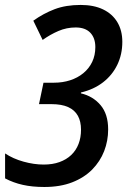

<svg xmlns="http://www.w3.org/2000/svg" viewBox="-20 -744 520 774"><path d="M158.7 9.8Q109.9 9.8 71.8 1.2Q33.7 -7.3 0.5 -24.9V-125.5Q32.7 -104 75 -92.3Q117.2 -80.6 156.2 -80.6Q191.9 -80.6 219.7 -90.6Q247.6 -100.6 267.1 -119.1Q286.6 -137.7 296.6 -163.6Q306.6 -189.5 306.6 -221.2Q306.6 -254.4 293.9 -277.3Q281.2 -300.3 254.9 -312.3Q228.5 -324.2 187.5 -324.2H137.2L155.3 -410.6H197.8Q232.4 -410.6 262.7 -420.4Q293 -430.2 315.9 -449Q338.9 -467.8 351.6 -494.4Q364.3 -521 364.3 -554.2Q364.3 -590.8 344 -612.1Q323.7 -633.3 285.2 -633.3Q248.5 -633.3 215.6 -619.1Q182.6 -605 151.9 -583L114.3 -660.6Q155.3 -689.9 200.4 -707Q245.6 -724.1 305.2 -724.1Q357.9 -724.1 395.5 -706.1Q433.1 -688 453.1 -654.5Q473.1 -621.1 473.1 -575.2Q473.1 -524.9 452.9 -482.9Q432.6 -440.9 395.3 -412.1Q357.9 -383.3 306.2 -371.1V-367.7Q354.5 -356.4 385.3 -320.3Q416 -284.2 416 -222.2Q416 -176.3 399.9 -134.8Q383.8 -93.3 351.6 -60.5Q319.3 -27.8 271 -9Q222.7 9.8 158.7 9.8Z"/></svg>

Font: Open Sans SemiCondensed SemiBold
Style: Italic
Weight: 600
Width: 4
Italic angle: -12°
Designer: Monotype Design Team
Foundry: Monotype Imaging Inc.
Version: Version 3.000